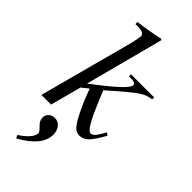

<svg xmlns="http://www.w3.org/2000/svg" viewBox="-297 -735 1054 1054"><g transform="rotate(45 230.5 -208.0)"><path d="M461 -428V-412Q425 -410 385 -382.5Q345 -355 236 -258L273 -170Q328 -41 354 -41Q375 -41 399 -83Q404 -91 414 -109L429 -98Q394 -35 371 -12Q348 11 318 11Q296 11 278.5 -6.5Q261 -24 237 -71Q207 -129 177 -212L137 -180L89 0H14L155 -528Q169 -578 173 -616Q170 -640 122 -640H104V-656Q179 -665 261 -683L267 -677L147 -221L190 -254Q333 -364 333 -394Q333 -412 296 -412H282V-428ZM85 267 76 249Q151 199 151 161Q151 150 130 130Q106 109 106 83Q106 63 120.5 50Q135 37 157 37Q182 37 198.5 57.5Q215 78 215 108Q215 195 85 267Z"/></g></svg>

Font: STIX
Style: Italic
Weight: 400
Italic angle: -16.33°
Designer: MicroPress Inc., with final additions and corrections provided by Coen Hoffman, Elsevier (retired)
Version: Version 1.1.1